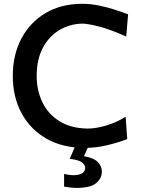

<svg xmlns="http://www.w3.org/2000/svg" viewBox="-20 -746 724 984"><path d="M415 12Q301 12 218 -35.5Q135 -83 90.2 -166.2Q45.5 -249.5 45.5 -357Q45.5 -464.5 89.5 -548Q133.5 -631.5 213.5 -679Q293.5 -726.5 402 -726.5Q443.5 -726.5 486.5 -717.8Q529.5 -709 568.2 -696.5Q607 -684 636.5 -672.5L627 -558.5Q549 -594 489.5 -609.5Q430 -625 400.5 -625Q335.5 -623 282.8 -591Q230 -559 199 -499.8Q168 -440.5 168 -357Q168 -283 197 -222.5Q226 -162 283.8 -125.5Q341.5 -89 427.5 -87Q471.5 -87 524.5 -102.8Q577.5 -118.5 624 -147.5L632 -33Q587 -15.5 529.2 -1.8Q471.5 12 415 12ZM372.5 217Q357 217 338.2 214.8Q319.5 212.5 308.5 210.5V145Q316.5 147.5 331.5 149.8Q346.5 152 357.5 152Q390 150.5 403.2 140.8Q416.5 131 416.5 114Q416.5 99.5 401 86.8Q385.5 74 337.5 68L375.5 -21.5H434.5V0L410.5 54.5Q460.5 63 481.2 84.5Q502 106 502 133Q502 168 472.8 192.5Q443.5 217 372.5 217Z"/></svg>

Font: Commissioner Flair Medium
Style: Regular
Weight: 500
Designer: Kostas Bartsokas
Foundry: Kostas Bartsokas
Version: Version 1.000; ttfautohint (v1.8.3)